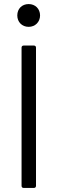

<svg xmlns="http://www.w3.org/2000/svg" viewBox="-20 -924 283 944"><path d="M121 -792C153 -792 177 -816 177 -848C177 -881 153 -904 121 -904C88 -904 65 -881 65 -848C65 -816 88 -792 121 -792ZM96 0H147C153 0 157 -4 157 -10V-690C157 -696 153 -700 147 -700H96C90 -700 86 -696 86 -690V-10C86 -4 90 0 96 0Z"/></svg>

Font: Elastic
Style: elastic
Weight: 400
Designer: Jeremy Tribby
Foundry: Tribby Type
Version: Version 1.422;hotconv 1.0.109;makeotfexe 2.5.65596